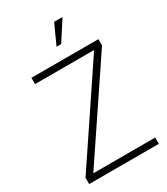

<svg xmlns="http://www.w3.org/2000/svg" viewBox="-221 -1013 970 1112"><g transform="rotate(-30 264.5 -457.5)"><path d="M330 -915H386L301 -783H270ZM88 -42H502V0H36V-42L449 -658H54V-700H502V-658Z"/></g></svg>

Font: Haskoy ExtraLight
Style: Regular
Weight: 200
Designer: Ertekin Erdin
Foundry: Ertekin Erdin
Version: Version 2.000; ttfautohint (v1.8.4.7-5d5b)